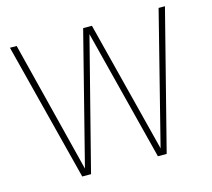

<svg xmlns="http://www.w3.org/2000/svg" viewBox="-105 -867 1096 993"><g transform="rotate(-15 443.0 -370.0)"><path d="M217 0 28 -740H64L241 -36L420 -740H467L646 -36L824 -740H858L669 0H622L443.5 -701.5L264 0Z"/></g></svg>

Font: Encode Sans Condensed Condensed Thin
Style: Regular
Weight: 100
Width: 3
Designer: Multiple Designers
Foundry: Impallari Type
Version: Version 3.000; ttfautohint (v1.8.3) -l 8 -r 50 -G 200 -x 14 